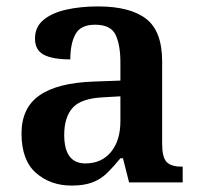

<svg xmlns="http://www.w3.org/2000/svg" viewBox="-20 -568 626 598"><path d="M203 10Q137 10 92 -29.5Q47 -69 47 -152Q47 -232 103 -271Q159 -310 272 -314L355 -317V-374Q355 -428 340 -459.5Q325 -491 276 -491Q231 -491 215 -461.5Q199 -432 199 -383Q144 -383 116.5 -397.5Q89 -412 89 -448Q89 -484 115.5 -506Q142 -528 186.5 -538Q231 -548 285 -548Q385 -548 435 -509.5Q485 -471 485 -377V-120Q485 -79 498.5 -64Q512 -49 546 -49H549V0H382L363 -75H355Q333 -48 313.5 -29Q294 -10 268 0Q242 10 203 10ZM246 -59Q296 -59 325.5 -94.5Q355 -130 355 -191V-268L303 -265Q233 -262 206.5 -232.5Q180 -203 180 -148Q180 -59 246 -59Z"/></svg>

Font: Noto Serif Telugu SemiBold
Style: Regular
Weight: 600
Designer: Jelle Bosma - Monotype Design Team
Foundry: Monotype Imaging Inc.
Version: Version 2.005; ttfautohint (v1.8.4.7-5d5b)